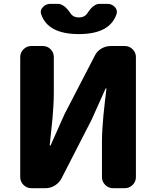

<svg xmlns="http://www.w3.org/2000/svg" viewBox="-20 -985 816 1005"><path d="M143.6 0Q120.1 0 103 -17.1Q85.9 -34.2 85.9 -57.6V-686.5Q85.9 -710 103 -727.1Q120.1 -744.1 143.6 -744.1H204.1Q228.5 -744.1 245.1 -727.1Q261.7 -710 261.7 -686.5V-498Q261.7 -466.8 259.3 -426.3Q256.8 -385.7 254.4 -360.8Q252 -335.9 246.6 -286.1Q241.2 -236.3 240.2 -224.6Q240.2 -222.7 242.2 -222.7Q244.1 -222.7 245.1 -224.6L317.4 -386.7L475.6 -692.4Q487.3 -716.8 510.3 -730.5Q533.2 -744.1 559.6 -744.1H633.8Q657.2 -744.1 674.3 -727.1Q691.4 -710 691.4 -686.5V-57.6Q691.4 -34.2 674.3 -17.1Q657.2 0 633.8 0H571.3Q547.9 0 530.8 -17.1Q513.7 -34.2 513.7 -57.6V-247.1Q513.7 -278.3 516.6 -319.3Q519.5 -360.4 521.5 -382.3Q523.4 -404.3 529.8 -459Q536.1 -513.7 537.1 -520.5Q537.1 -522.5 535.2 -522.5Q533.2 -522.5 532.2 -520.5L460 -359.4L301.8 -50.8Q289.1 -27.3 266.6 -13.7Q244.1 0 217.8 0ZM392.6 -806.6Q232.4 -806.6 196.3 -908.2Q193.4 -916 193.4 -922.9Q193.4 -935.5 204.1 -947.3Q219.7 -964.8 243.2 -964.8H283.2Q315.4 -964.8 348.6 -916Q363.3 -893.6 392.6 -893.6Q422.9 -893.6 437.5 -916Q468.8 -964.8 501 -964.8H542Q566.4 -964.8 582 -947.3Q591.8 -935.5 591.8 -922.9Q591.8 -916 588.9 -908.2Q552.7 -806.6 392.6 -806.6Z"/></svg>

Font: Gen Jyuu Gothic Heavy
Style: Bold
Weight: 900
Designer: [Source Han Sans]
Ryoko NISHIZUKA  (kana & ideographs); Paul D. Hunt (Latin, Greek & Cyrillic); Wenlong ZHANG  (bopomofo
Version: Version 1.002.20150607